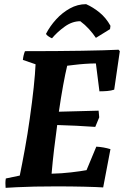

<svg xmlns="http://www.w3.org/2000/svg" viewBox="-20 -896 596 923"><path d="M7 7Q6 -4 6 -15.5Q6 -27 8 -38L75 -52Q86 -105 99.5 -179Q113 -253 123 -325Q135 -409 142 -475.5Q149 -542 151 -587L90 -608Q92 -630 100 -650Q254 -650 373 -652Q492 -654 550 -657L556 -650L529 -465Q514 -460 495.5 -458.5Q477 -457 458 -457L441 -591Q417 -591 388.5 -589Q360 -587 336.5 -584Q313 -581 303 -580Q294 -543 283.5 -485.5Q273 -428 263 -359L454 -364L457 -332L438 -286Q394 -289 346.5 -291.5Q299 -294 255 -295Q247 -238 240 -178.5Q233 -119 228 -61Q276 -62 322.5 -67.5Q369 -73 396 -78L443 -191Q478 -189 511 -179L476 5Q447 3 384.5 1.5Q322 0 251 0Q196 0 147 1Q98 2 61 4Q24 6 7 7ZM230 -712Q224 -714 214 -720.5Q204 -727 201 -733Q220 -770 249.5 -802.5Q279 -835 316 -855.5Q353 -876 394 -876Q428 -861 459 -835.5Q490 -810 511 -772L509 -756L441 -714Q427 -735 408 -756Q389 -777 366 -794Q327 -794 291 -768Q255 -742 230 -712Z"/></svg>

Font: Labrada
Style: Bold Italic
Weight: 700
Italic angle: -7°
Designer: Mercedes Jáuregui
Foundry: Omnibus-Type Team
Version: Version 1.000; ttfautohint (v1.8.4.7-5d5b)